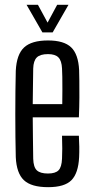

<svg xmlns="http://www.w3.org/2000/svg" viewBox="-20 -776 391 803"><path d="M181.3 6.8Q110.9 6.8 80 -22.4Q49.1 -51.5 46 -118.7Q45 -157.6 44.5 -203.6Q44 -249.5 44 -298.4Q44 -347.2 44.5 -393.9Q45 -440.5 46 -480.1Q49.4 -548.5 80.8 -577.6Q112.1 -606.8 180.8 -606.8Q247.6 -606.8 277.6 -578Q307.6 -549.3 310.9 -482.9Q311.4 -467.5 311.8 -437.8Q312.3 -408.1 312 -368.6Q311.8 -329.2 309.9 -285.3H116.9Q116.9 -245 117.7 -202.4Q118.4 -159.8 118.9 -112.3Q119.9 -76.9 134.1 -63.6Q148.3 -50.3 180.5 -50.3Q211.6 -50.3 224.7 -63.6Q237.9 -76.9 239.4 -112.3Q240.4 -130.2 240.4 -154.5Q240.4 -178.8 239.4 -208.4H309.9Q311.3 -187.1 311.6 -162.7Q311.9 -138.4 310.9 -118.7Q307.6 -51.5 278.8 -22.4Q250 6.8 181.3 6.8ZM116.9 -340.6H240.4Q240.8 -371.4 240.9 -401.1Q241.1 -430.8 240.6 -454.3Q240.2 -477.8 239.4 -489.6Q237.9 -521.9 224.4 -535.8Q211 -549.7 180.8 -549.7Q148.1 -549.7 134 -535.8Q119.9 -521.9 118.9 -489.6Q118.4 -448.5 117.8 -412.1Q117.1 -375.6 116.9 -340.6ZM157.3 -640.6 91.2 -755.8H138.7L179 -681.4L219 -755.8H266.4L200.3 -640.6Z"/></svg>

Font: Big Shoulders Thin
Style: Regular
Weight: 100
Designer: Patric King
Foundry: XO Type Co
Version: Version 2.002